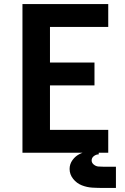

<svg xmlns="http://www.w3.org/2000/svg" viewBox="-20 -755 616 949"><path d="M91 0H515V-113H227V-333H447V-446H227V-622H515V-735H91ZM491 174H492Q492 174 492 174Q492 174 492 174H553V69H493Q492 69 491.5 69Q491 69 490 69Q478 69 466 68Q454 67 443.5 58.5Q433 50 433 38Q433 25 444 16.5Q455 8 468 8V-11Q444 -11 420.5 -8Q397 -5 375 5.5Q353 16 338.5 36Q324 56 324 80Q324 107 341.5 129Q359 151 384.5 161Q410 171 437 172.5Q464 174 491 174Z"/></svg>

Font: Iosevka Sparkle Extrabold
Style: Regular
Weight: 800
Designer: Belleve Invis
Foundry: Belleve Invis
Version: Version 4.5.0; ttfautohint (v1.8.3)